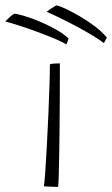

<svg xmlns="http://www.w3.org/2000/svg" viewBox="-88 -712 428 733"><path d="M134 1.5Q130 1.5 117.8 1.2Q105.5 1 93.8 0.2Q82 -0.5 79.5 -1Q82 -14 84.8 -55.5Q87.5 -97 90.8 -154Q94 -211 96.5 -271.5Q99 -332 100.8 -384Q102.5 -436 102.5 -466.5Q109 -469 121.2 -469.5Q133.5 -470 140.5 -470Q140.5 -453 140.5 -416Q140.5 -379 140.2 -331Q140 -283 139.5 -231.5Q139 -180 138.2 -132.5Q137.5 -85 136.5 -49.5Q135.5 -14 134 1.5ZM127.5 -691.5Q137.5 -690 161.5 -679Q185.5 -668 215.5 -650.5Q245.5 -633 273.8 -611.8Q302 -590.5 320 -568.5Q319 -566.5 314.5 -558Q310 -549.5 308.5 -547.5Q293.5 -559.5 266.2 -576Q239 -592.5 206.8 -609.8Q174.5 -627 143.5 -642.2Q112.5 -657.5 90 -667Q98 -673.5 109.5 -681Q121 -688.5 127.5 -691.5ZM-34 -659.5Q-24 -659.5 1.2 -652.2Q26.5 -645 58.8 -631.8Q91 -618.5 122 -601.5Q153 -584.5 174 -565Q173.5 -563 170 -554Q166.5 -545 165.5 -542.5Q149 -552.5 119.8 -564.8Q90.5 -577 56 -589.8Q21.5 -602.5 -11.2 -613.2Q-44 -624 -68 -630Q-61 -637.5 -50.8 -646.8Q-40.5 -656 -34 -659.5Z"/></svg>

Font: Grandstander Thin
Style: Regular
Weight: 100
Designer: Tyler Finck
Foundry: Etcetera Type Co
Version: Version 1.200; ttfautohint (v1.8.3)